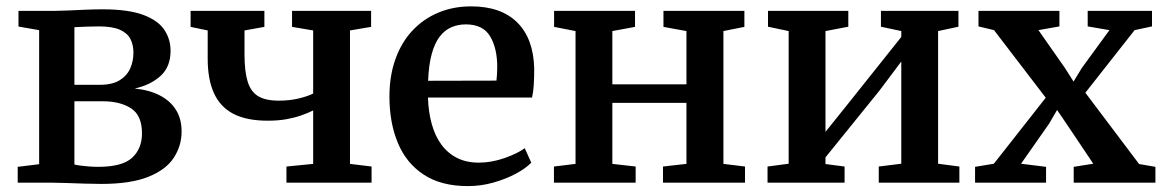

<svg xmlns="http://www.w3.org/2000/svg" viewBox="-20 -588 3748 618"><path d="M306 4Q281.5 4 251.2 3Q221 2 193.2 1Q165.5 0 147.5 0H37V-51L106 -59.5V-491L39.5 -502.5V-553H155Q172 -553 199 -554.2Q226 -555.5 255.5 -556.8Q285 -558 310 -558Q393 -558 440.8 -540.2Q488.5 -522.5 508.8 -492.2Q529 -462 529 -424.5Q529 -373 497 -343.8Q465 -314.5 413.5 -303Q460 -298.5 493.8 -281.2Q527.5 -264 546 -235Q564.5 -206 564.5 -165Q564.5 -118.5 539.2 -80Q514 -41.5 457.2 -18.8Q400.5 4 306 4ZM296 -51Q373.5 -51 405.2 -80.2Q437 -109.5 437 -158.5Q437 -216.5 402 -239.2Q367 -262 311 -262H219.5V-58.5Q227 -56.5 239 -55Q251 -53.5 266 -52.2Q281 -51 296 -51ZM219.5 -315H300.5Q341 -315 364.8 -329.5Q388.5 -344 399 -367.5Q409.5 -391 409.5 -418.5Q409.5 -443.5 399.8 -462.5Q390 -481.5 366 -492.2Q342 -503 298.5 -503Q278 -503 258 -502.2Q238 -501.5 219.5 -500.5Z M902 0V-52L988 -60.5V-232.5Q971 -224 949.5 -216.5Q928 -209 901.5 -204.2Q875 -199.5 842 -199.5Q774.5 -199.5 732 -221.2Q689.5 -243 669 -287.5Q648.5 -332 648.5 -399V-490L593.5 -501.5V-553H831V-501.5L767 -490V-413Q767 -358.5 777 -325.8Q787 -293 810.8 -278.5Q834.5 -264 877.5 -264Q912 -264 942 -271.2Q972 -278.5 988 -287V-490L920 -501.5V-553H1174.5V-501.5L1106.5 -490V-60.5L1176 -52V0Z M1486 11Q1400 11 1344 -25.8Q1288 -62.5 1260.8 -127.5Q1233.5 -192.5 1233.5 -277.5Q1233.5 -344 1252.8 -397.8Q1272 -451.5 1307.2 -489.2Q1342.5 -527 1390.5 -547.2Q1438.5 -567.5 1496.5 -567.5Q1592.5 -567.5 1644.8 -515.8Q1697 -464 1699.5 -368Q1699.5 -337 1698 -314Q1696.5 -291 1692.5 -274H1357.5Q1359 -227 1369.8 -188.5Q1380.5 -150 1401 -122.2Q1421.5 -94.5 1451.5 -79.5Q1481.5 -64.5 1521 -64.5Q1562 -64.5 1604 -79.2Q1646 -94 1669 -111L1690 -64.5Q1673 -46.5 1641 -29.2Q1609 -12 1568.8 -0.5Q1528.5 11 1486 11ZM1358 -328 1578 -328.5Q1579 -338 1579.8 -350Q1580.5 -362 1580.5 -372Q1580.5 -433 1557.5 -471.2Q1534.5 -509.5 1479.5 -509.5Q1454.5 -509.5 1433.2 -500.5Q1412 -491.5 1395.8 -470.8Q1379.5 -450 1369.8 -415Q1360 -380 1358 -328Z M1763 0V-52L1832.5 -60.5V-488L1763.5 -501.5V-553H2024V-501.5L1951 -488V-316.5H2189.5V-488L2115.5 -501.5V-553H2376V-501.5L2308.5 -488V-60.5L2378 -52V0H2114V-52L2189.5 -60.5V-257H1951V-60.5L2026 -52V0Z M2450.5 0V-52L2518.5 -61V-488L2452 -502V-553H2710.5V-502L2637 -488V-163.5L2704 -247L2881 -469V-488L2815.5 -502V-553H3065V-502L2999.5 -488V-61L3068 -52V0H2808.5V-52L2881 -61V-390L2810.5 -296L2637 -81.5V-60L2698.5 -52V0Z M3179 -61 3346 -273.5 3179.5 -491 3129.5 -503V-553H3390V-503L3322.5 -491L3407.5 -369.5L3435.5 -325.5L3462 -369L3551 -491L3481 -503V-553H3688V-503L3632 -491L3473.5 -289.5L3646.5 -60L3699 -51V0H3436V-51L3499 -61L3413.5 -188.5L3382.5 -234L3356.5 -189.5L3266.5 -61L3347 -51V0H3118.5V-51Z"/></svg>

Font: Merriweather 24pt SemiBold
Style: Regular
Weight: 600
Designer: Eben Sorkin
Foundry: Eben Sorkin
Version: Version 2.100